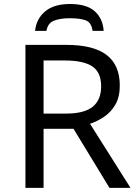

<svg xmlns="http://www.w3.org/2000/svg" viewBox="-20 -916 672 936"><path d="M104 -697.3H302.2Q436 -697.3 500 -647.9Q564 -598.6 564 -499Q564 -443.4 542.7 -406.5Q521.5 -369.6 488.3 -347.2Q455.1 -324.7 418.9 -312.5L616.2 0H513.7L338.4 -288.1H192.4V0H104ZM296.9 -621.1H192.4V-362.3H302.2Q391.1 -362.3 432.1 -395.8Q473.1 -429.2 473.1 -495.1Q473.1 -563.5 429.9 -592.3Q386.7 -621.1 296.9 -621.1ZM321.3 -896.5Q402.3 -896.5 441.9 -861.1Q481.4 -825.7 485.4 -765.6H431.2Q425.8 -806.2 398.4 -816.7Q371.1 -827.1 318.8 -827.1Q274.4 -827.1 243.7 -815.4Q212.9 -803.7 206.5 -765.6H150.9Q157.2 -824.2 200 -860.4Q242.7 -896.5 321.3 -896.5Z"/></svg>

Font: Lunasima
Style: Regular
Weight: 400
Designer: The DocRepair Project, Monotype Design Team
Foundry: Google
Version: Version 2.009